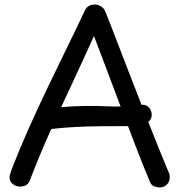

<svg xmlns="http://www.w3.org/2000/svg" viewBox="-20 -809 806 848"><path d="M114 -18Q109 -1 97.5 7Q86 15 69 15Q50 15 36 3.5Q22 -8 22 -26Q22 -31 24 -38.5Q26 -46 33 -65Q67 -152 105.5 -238.5Q144 -325 185.5 -412Q227 -499 270 -586.5Q313 -674 355 -763Q361 -776 372.5 -782.5Q384 -789 397 -789Q414 -789 427.5 -780Q441 -771 446 -756Q451 -744 468 -700.5Q485 -657 509 -594Q533 -531 561.5 -458Q590 -385 618.5 -312Q647 -239 672.5 -176Q698 -113 715 -71Q720 -61 725 -48.5Q730 -36 730 -28Q730 -6 716.5 6.5Q703 19 686 19Q676 19 662.5 14.5Q649 10 643 -4Q609 -85 574.5 -175Q540 -265 507 -353.5Q474 -442 445 -518.5Q416 -595 395 -650Q346 -541 296.5 -435.5Q247 -330 200.5 -226Q154 -122 114 -18ZM196 -238Q181 -237 163.5 -252Q146 -267 146 -286Q146 -299 155 -307.5Q164 -316 176.5 -321Q189 -326 200 -328Q222 -333 261 -336.5Q300 -340 352 -341Q404 -342 465 -339Q484 -338 504 -338.5Q524 -339 542.5 -340Q561 -341 576.5 -342.5Q592 -344 603 -346Q624 -349 637 -335Q650 -321 650 -302Q650 -285 639.5 -275Q629 -265 612 -260Q595 -255 576.5 -253.5Q558 -252 542 -252Q485 -252 426 -251.5Q367 -251 309.5 -248Q252 -245 196 -238Z"/></svg>

Font: Playpen Sans
Style: Regular
Weight: 400
Designer: Laura Meseguer, Veronika Burian, José Scaglione, Kostas Bartsokas, Vera Evstafieva, Tom Grace, Yorlmar Campos
Foundry: TypeTogether
Version: Version 2.000